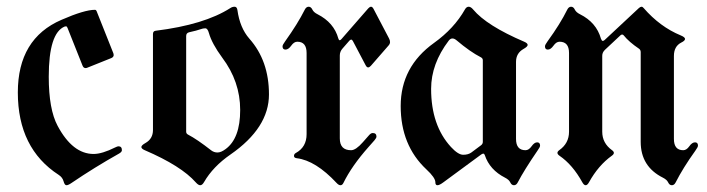

<svg xmlns="http://www.w3.org/2000/svg" viewBox="-20 -543 2110 573"><path d="M33.2 -267.1Q33.2 -427.7 163.6 -483.9Q231.9 -513.7 263.2 -513.7Q266.6 -513.7 268.1 -510.3L318.4 -383.8Q319.3 -381.3 319.3 -378.9Q319.3 -372.6 312 -369.6L240.2 -340.8Q237.8 -339.8 235.4 -339.8Q229 -339.8 226.1 -347.7L181.6 -459.5Q179.7 -464.4 177.2 -464.4Q174.8 -464.4 173.3 -463.9Q125.5 -444.8 125.5 -314Q125.5 -216.8 151.9 -167.5Q196.8 -83.5 259.3 -83.5Q284.7 -83.5 323.7 -103Q330.6 -106.4 333.5 -106.4Q343.8 -106.4 343.8 -94.7Q343.8 -89.4 335 -84.5Q262.7 -43.9 192.9 3.4Q183.6 9.8 178.2 9.8Q172.9 9.8 169.7 -2Q166.5 -13.7 155.3 -21Q33.2 -100.1 33.2 -267.1Z M414.1 -116.2Q436.5 -128.9 436.5 -154.8V-441.4Q436.5 -450.2 444.3 -451.2Q589.8 -469.2 667.5 -519Q673.3 -522.9 680.2 -522.9Q687 -522.9 688.5 -513.2Q695.8 -460 724.1 -427.7Q782.7 -361.8 782.7 -261.2Q782.7 -161.6 668 -82Q615.7 -45.9 588.9 0.5Q583.5 9.8 577.6 9.8Q571.8 9.8 564.5 1.5Q521 -47.9 412.1 -94.7Q401.9 -99.1 401.9 -104.2Q401.9 -109.4 414.1 -116.2ZM535.6 -149.9Q535.6 -144 541.5 -141.1Q567.9 -127.4 610.4 -94.2Q618.7 -87.9 629.2 -87.9Q639.6 -87.9 653.3 -98.1Q696.8 -129.9 696.8 -214.8Q696.8 -299.8 643.1 -371.1Q612.3 -413.1 603.5 -444.3Q599.6 -458.5 592.8 -458.5Q585.9 -458.5 579.6 -456.1Q567.4 -451.7 544.9 -446.8Q535.6 -444.8 535.6 -435.5Z M823.2 -404.8Q823.2 -409.2 831.1 -419.9Q868.2 -471.7 889.6 -514.2Q894 -522.9 901.1 -522.9Q908.2 -522.9 912.1 -514.6Q916 -506.3 927.7 -500.5Q976.6 -475.6 989.7 -428.2Q991.2 -422.9 993.7 -422.9Q996.1 -422.9 999 -426.3L1079.1 -518.1Q1083.5 -522.9 1087.4 -522.9Q1091.3 -522.9 1094.7 -516.6L1141.1 -428.2Q1144 -422.9 1144 -417.5Q1144 -412.1 1139.6 -407.2L1086.9 -346.7Q1082.5 -341.8 1078.6 -341.8Q1074.7 -341.8 1071.3 -348.1L1033.2 -420.4Q1030.8 -424.8 1028.1 -424.8Q1025.4 -424.8 1022.5 -421.4L1002.4 -398.4Q994.1 -389.2 994.1 -377.4V-129.9Q994.1 -94.7 1027.8 -94.7Q1042 -94.7 1063 -118.7L1081.1 -139.2Q1086.9 -146 1092.3 -146Q1103.5 -146 1103.5 -135.3Q1103.5 -131.3 1097.7 -124.5L1079.6 -104Q1029.8 -47.9 1004.9 2.9Q1001.5 9.8 996.1 9.8Q990.7 9.8 984.4 2.9Q921.9 -64 865.7 -70.8Q857.4 -71.8 857.4 -77.6Q857.4 -83.5 862.8 -86.4Q895 -104 895 -142.6V-384.8Q895 -418.5 867.2 -418.5Q857.4 -418.5 849.1 -406.7Q840.8 -395 832 -395Q823.2 -395 823.2 -404.8Z M1275.4 -415Q1335.4 -458 1367.7 -515.1Q1372.1 -522.9 1378.7 -522.9Q1385.3 -522.9 1392.1 -514.6Q1432.6 -466.3 1544.4 -418.5Q1554.7 -414.1 1554.7 -408.9Q1554.7 -403.8 1542.5 -397Q1520 -384.3 1520 -358.4V-128.4Q1520 -94.7 1548.3 -94.7Q1558.1 -94.7 1566.4 -106.4Q1574.7 -118.2 1583 -118.2Q1591.8 -118.2 1591.8 -108.4Q1591.8 -104 1584 -93.3Q1543.9 -34.7 1525.4 1Q1521 9.8 1513.9 9.8Q1506.8 9.8 1502.9 1.5Q1499 -6.8 1487.3 -12.7Q1441.4 -36.1 1426.8 -80.1Q1425.3 -84.5 1422.4 -84.5Q1419.4 -84.5 1415.5 -81.5L1302.7 1.5Q1291.5 9.8 1285.4 9.8Q1279.3 9.8 1279.3 1Q1279.3 -12.7 1252.4 -37.6Q1175.8 -109.4 1175.8 -226.6Q1175.8 -343.8 1275.4 -415ZM1266.6 -277.8Q1266.6 -168.9 1325.7 -104.5Q1347.2 -81.1 1362.3 -81.1Q1377.4 -81.1 1386.7 -87.9L1415.5 -109.4Q1420.9 -113.3 1420.9 -119.6V-363.3Q1420.9 -369.1 1415 -372.1Q1383.3 -388.2 1342.3 -422.9Q1335.9 -428.2 1330.1 -428.2Q1324.2 -428.2 1319.3 -421.9Q1266.6 -352.5 1266.6 -277.8Z M1606.4 -404.8Q1606.4 -409.2 1614.3 -419.9Q1651.9 -471.7 1672.9 -514.2Q1677.2 -522.9 1684.3 -522.9Q1691.4 -522.9 1695.3 -514.6Q1699.2 -506.3 1710.9 -500.5Q1759.8 -476.1 1773.4 -427.7Q1775.9 -420.9 1778.8 -420.9Q1781.7 -420.9 1784.7 -423.8L1886.7 -519Q1891.1 -522.9 1894.5 -522.9Q1897.9 -522.9 1900.9 -519Q1949.7 -462.9 2011.2 -437.5Q2024.4 -432.1 2024.4 -426.8Q2024.4 -421.4 2013.2 -416Q1991.2 -404.8 1991.2 -376V-128.4Q1991.2 -94.7 2019 -94.7Q2028.8 -94.7 2037.1 -106.4Q2045.4 -118.2 2054.2 -118.2Q2063 -118.2 2063 -108.4Q2063 -104 2055.2 -93.3Q2018.1 -41.5 1996.6 1Q1992.2 9.8 1985.1 9.8Q1978 9.8 1974.1 1.5Q1970.2 -6.8 1958.5 -12.7Q1892.1 -45.9 1892.1 -119.6V-387.2Q1892.1 -394 1887.2 -397.5Q1856.9 -418 1841.3 -437.5Q1839.4 -439.9 1836.7 -439.9Q1834 -439.9 1831.5 -437.5L1785.6 -394.5Q1777.3 -386.7 1777.3 -376.5V-149.9Q1777.3 -115.7 1806.6 -94.7Q1812 -90.8 1812 -86.7Q1812 -82.5 1805.7 -78.1Q1765.6 -49.3 1737.8 1Q1732.9 9.8 1727.8 9.8Q1722.7 9.8 1717.8 1Q1689 -51.3 1649.9 -78.1Q1643.6 -82.5 1643.6 -86.7Q1643.6 -90.8 1648.9 -94.7Q1678.2 -115.2 1678.2 -149.9V-384.8Q1678.2 -418.5 1649.9 -418.5Q1640.1 -418.5 1631.8 -406.7Q1623.5 -395 1615 -395Q1606.4 -395 1606.4 -404.8Z"/></svg>

Font: UnifrakturMaguntia20
Style: Book
Weight: 400
Designer: j. 'mach' wust, Gerrit Ansmann, Georg Duffner, based on a font by Peter Wiegel, original typeface by Carl Albert Fahrenw
Version: Version 2017-03-19